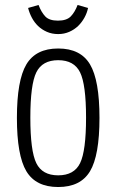

<svg xmlns="http://www.w3.org/2000/svg" viewBox="-20 -742 468 772"><path d="M48 -268Q48 -117 86 -53.5Q124 10 214 10Q304 10 342 -53.5Q380 -117 380 -268Q380 -419 342 -483Q304 -547 214 -547Q124 -547 86 -483Q48 -419 48 -268ZM102 -269Q102 -402 126 -451Q150 -500 214 -500Q278 -500 302 -451Q326 -402 326 -269Q326 -135 302 -86Q278 -37 214 -37Q150 -37 126 -86Q102 -135 102 -269ZM214 -605Q238 -605 258.5 -614Q279 -623 294 -637.5Q309 -652 319.5 -671Q330 -690 334 -710L292 -722Q281 -693 264.5 -676Q248 -659 213 -659Q178 -659 162 -676Q146 -693 135 -722L93 -710Q98 -690 108 -671Q118 -652 133 -637.5Q148 -623 168.5 -614Q189 -605 214 -605Z"/></svg>

Font: Secuela Light
Style: Regular
Weight: 300
Designer: Fernando Haro
Foundry: deFharo
Version: Version 1.708